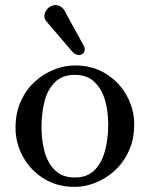

<svg xmlns="http://www.w3.org/2000/svg" viewBox="-20 -722 588 754"><path d="M274 12Q204 12 151.5 -21Q99 -54 70 -107Q41 -160 41 -220Q41 -279 62 -325Q83 -371 117.5 -402Q152 -433 193 -449Q234 -465 274 -465Q344 -465 396.5 -432Q449 -399 478 -346Q507 -293 507 -233Q507 -174 485.5 -128Q464 -82 429.5 -51Q395 -20 354 -4Q313 12 274 12ZM274 -25Q323 -25 351.5 -54Q380 -83 392.5 -130.5Q405 -178 405 -233Q405 -286 392 -330Q379 -374 350 -401Q321 -428 274 -428Q225 -428 196 -399.5Q167 -371 155 -324.5Q143 -278 143 -222Q143 -170 155.5 -125Q168 -80 197 -52.5Q226 -25 274 -25ZM302 -509Q295 -505 285 -506.5Q275 -508 265 -518L163 -637Q150 -652 156 -670Q162 -688 179 -697Q196 -706 211.5 -699.5Q227 -693 234 -679L309 -542Q315 -532 312 -522.5Q309 -513 302 -509Z"/></svg>

Font: Alice
Style: Regular
Weight: 400
Designer: Ksenia Yerulevich
Foundry: Cyreal (http://www.cyreal.org/)
Version: Version 2.003; ttfautohint (v1.8.3)